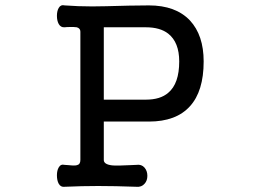

<svg xmlns="http://www.w3.org/2000/svg" viewBox="-20 -715 1040 736"><path d="M377.9 -610.4H539.1Q593.8 -610.4 625 -585.9Q667 -552.7 667 -479.5Q667 -394.5 625 -359.4Q594.7 -333 539.1 -333H377.9ZM288.1 -593.8V-101.6Q288.1 -85 275.4 -82Q267.6 -79.1 242.2 -82L227.5 -83Q212.9 -86.9 205.1 -73.2Q198.2 -61.5 198.2 -43Q198.2 -23.4 205.1 -10.7Q212.9 2.9 227.5 1Q293.9 -2 356.4 -2Q419.9 -2 502.9 1Q522.5 2.9 534.2 -10.7Q544.9 -22.5 544.9 -41Q544.9 -59.6 534.2 -72.3Q522.5 -85.9 502.9 -83L480.5 -82Q427.7 -79.1 409.2 -81.1Q377.9 -85 377.9 -101.6V-249H550.8Q655.3 -249 708 -307.6Q760.7 -365.2 760.7 -479.5Q760.7 -580.1 708 -636.7Q653.3 -694.3 550.8 -694.3L473.6 -693.4Q370.1 -690.4 333 -690.4Q279.3 -690.4 227.5 -694.3Q212.9 -698.2 205.1 -684.6Q198.2 -672.9 198.2 -654.3Q198.2 -635.7 205.1 -623Q212.9 -609.4 227.5 -610.4L238.3 -611.3Q265.6 -612.3 274.4 -610.4Q288.1 -606.4 288.1 -593.8Z"/></svg>

Font: GungsuhChe
Style: Regular
Weight: 400
Monospace: yes
Version: Version 2.21